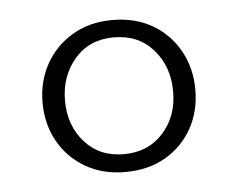

<svg xmlns="http://www.w3.org/2000/svg" viewBox="-34 -750 465 375"><g transform="rotate(-5 198.5 -563.0)"><path d="M198 -711.5Q243 -711.5 276.8 -691.8Q310.5 -672 329.2 -638Q348 -604 348 -562Q348 -519.5 329.2 -486Q310.5 -452.5 276.8 -433Q243 -413.5 198 -413.5Q153.5 -413.5 119.8 -433.2Q86 -453 67.2 -486.8Q48.5 -520.5 48.5 -562.5Q48.5 -604 67.2 -637.8Q86 -671.5 119.8 -691.5Q153.5 -711.5 198 -711.5ZM198 -677.5Q150 -677.5 121.2 -644Q92.5 -610.5 92.5 -562.5Q92.5 -514 121.5 -481.2Q150.5 -448.5 198 -448.5Q246 -448.5 275.2 -481Q304.5 -513.5 304.5 -562Q304.5 -611 275.5 -644.2Q246.5 -677.5 198 -677.5Z"/></g></svg>

Font: Fraunces 9pt Light
Style: Regular
Weight: 300
Version: Version 1.000;[0bf87f6ff]